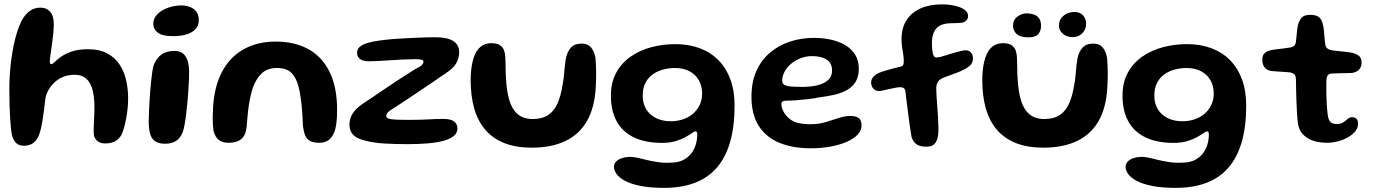

<svg xmlns="http://www.w3.org/2000/svg" viewBox="-20 -662 6482 905"><path d="M93 25Q70 25 57 13Q44 1 37 -22.5Q34 -34 31.8 -55Q29.5 -76 27.8 -104.5Q26 -133 25 -167.8Q24 -202.5 24 -242Q24 -275.5 26.2 -310.5Q28.5 -345.5 33 -380Q37.5 -414.5 44.2 -447.2Q51 -480 60 -509Q69 -538 80.5 -561.5Q97 -593.5 119.5 -609.8Q142 -626 170 -626Q199.5 -626 216.5 -606.2Q233.5 -586.5 233.5 -549.5Q233.5 -532.5 231.8 -512Q230 -491.5 227.2 -471Q224.5 -450.5 221.8 -431.2Q219 -412 217 -396.8Q215 -381.5 215 -373Q215 -359.5 221.5 -359.5Q227.5 -359.5 238.2 -370.2Q249 -381 268.2 -394.8Q287.5 -408.5 318.2 -419.2Q349 -430 394.5 -430Q449.5 -430 486.2 -410Q523 -390 544.5 -356.5Q566 -323 575 -282Q584 -241 584 -198.5Q584 -177.5 581.8 -153.5Q579.5 -129.5 575.2 -106Q571 -82.5 565.2 -62Q559.5 -41.5 553 -27.5Q542 -7 523.2 3.5Q504.5 14 476.5 14Q454 14 441.8 4.8Q429.5 -4.5 423.5 -20.5Q421.5 -31 421.5 -48.2Q421.5 -65.5 422.8 -87.5Q424 -109.5 424.8 -133.2Q425.5 -157 424.5 -179.5Q423.5 -203.5 419 -226.5Q414.5 -249.5 404.5 -268.2Q394.5 -287 376.8 -298.2Q359 -309.5 332 -309.5Q299 -309.5 274.2 -298.2Q249.5 -287 232.5 -269.5Q215.5 -252 205.8 -232.8Q196 -213.5 194 -197Q190.5 -167 187.2 -142Q184 -117 180.8 -96.2Q177.5 -75.5 173.5 -58.2Q169.5 -41 164 -26Q154.5 -1 136.8 12Q119 25 93 25Z M758.5 15.5Q728.5 15.5 711.5 4Q694.5 -7.5 687.8 -30.8Q681 -54 681 -89Q681 -105.5 682 -127.8Q683 -150 684.2 -175Q685.5 -200 687.5 -225.8Q689.5 -251.5 692 -275.5Q694.5 -299.5 697.2 -319Q700 -338.5 703 -350.5Q715.5 -386.5 740 -404.2Q764.5 -422 802.5 -422Q838.5 -422 855 -395.8Q871.5 -369.5 871.5 -322.5Q871.5 -306.5 870.5 -282.2Q869.5 -258 867.5 -229.8Q865.5 -201.5 862.8 -172.2Q860 -143 856.5 -116.2Q853 -89.5 849 -68.8Q845 -48 840.5 -36.5Q828 -8.5 807.8 3.5Q787.5 15.5 758.5 15.5ZM795.5 -491.5Q743.5 -491.5 723 -508.8Q702.5 -526 702.5 -548.5Q702.5 -577 723 -596.5Q743.5 -616 774 -626.2Q804.5 -636.5 834.5 -636.5Q857 -636.5 875.8 -629.2Q894.5 -622 905.8 -606.8Q917 -591.5 917 -567Q917 -540 900.2 -523.2Q883.5 -506.5 855.8 -499Q828 -491.5 795.5 -491.5Z M1057.5 11Q1029 11 1011.8 -2Q994.5 -15 986.5 -44.5Q984.5 -57 983.5 -72.5Q982.5 -88 982.5 -107.8Q982.5 -127.5 984 -150.5Q989 -251 1025.5 -321.5Q1062 -392 1127 -429Q1192 -466 1280 -466Q1368.5 -466 1433.2 -430.5Q1498 -395 1533.5 -323.2Q1569 -251.5 1569 -142.5Q1569 -123.5 1568 -107.2Q1567 -91 1565 -77.2Q1563 -63.5 1560 -52Q1550.5 -19.5 1532.2 -4.2Q1514 11 1486 11Q1456.5 11 1440.5 1.8Q1424.5 -7.5 1417.8 -25.2Q1411 -43 1408 -68.5Q1406.5 -102.5 1404.8 -129.2Q1403 -156 1400.5 -177Q1398 -198 1395 -216.2Q1392 -234.5 1387.5 -252Q1376.5 -296.5 1353.2 -319Q1330 -341.5 1284.5 -341.5Q1241.5 -341.5 1214.8 -317.2Q1188 -293 1172.5 -250Q1166 -231 1161.2 -210.2Q1156.5 -189.5 1153 -166.5Q1149.5 -143.5 1147.2 -118Q1145 -92.5 1142.5 -64Q1139.5 -34 1127.5 -17.8Q1115.5 -1.5 1097.5 4.8Q1079.5 11 1057.5 11Z M1899.5 17.5Q1844 17.5 1792.8 14.5Q1741.5 11.5 1704 1.5Q1663.5 -7.5 1645.2 -26Q1627 -44.5 1627 -75.5Q1627 -90.5 1632.5 -107Q1638 -123.5 1653 -141.2Q1668 -159 1696 -177Q1713.5 -188.5 1737.5 -204.8Q1761.5 -221 1788.8 -239.5Q1816 -258 1843.2 -276Q1870.5 -294 1894.2 -309.2Q1918 -324.5 1934.5 -334.5Q1962 -348.5 1969 -356.2Q1976 -364 1976 -371Q1976 -379 1964.5 -381Q1953 -383 1934.5 -383Q1909.5 -383 1879.8 -381.5Q1850 -380 1820 -378Q1790 -376 1763 -374.5Q1736 -373 1716.5 -373Q1701 -373 1689 -377.5Q1677 -382 1670 -391Q1663 -400 1663 -414Q1663 -430.5 1676.5 -441.8Q1690 -453 1714 -460Q1738 -467 1770.2 -471.2Q1802.5 -475.5 1840 -478.5Q1858.5 -480 1884 -481.2Q1909.5 -482.5 1937 -483.8Q1964.5 -485 1989.5 -485.8Q2014.5 -486.5 2032 -486.5Q2088.5 -486.5 2116.5 -468.5Q2144.5 -450.5 2144.5 -415Q2144.5 -389.5 2131.2 -365Q2118 -340.5 2078.5 -315Q2049.5 -295 2014 -271Q1978.5 -247 1943 -223Q1907.5 -199 1877.8 -179.5Q1848 -160 1830 -148.5Q1813 -138.5 1806.8 -130.8Q1800.5 -123 1800.5 -115.5Q1800.5 -107.5 1810.2 -103.5Q1820 -99.5 1844.2 -98.2Q1868.5 -97 1912.5 -97Q1960 -97 1998 -99.2Q2036 -101.5 2071 -101.5Q2103.5 -101.5 2119.8 -89.8Q2136 -78 2136 -56.5Q2136 -35.5 2119 -21.2Q2102 -7 2071 1.5Q2040 10 1996.5 13.8Q1953 17.5 1899.5 17.5Z M2486 34Q2411.5 34 2357.2 12.5Q2303 -9 2267.8 -50Q2232.5 -91 2215.5 -150Q2198.5 -209 2198.5 -284.5Q2198.5 -303.5 2200 -322Q2201.5 -340.5 2204.8 -357.8Q2208 -375 2212.5 -389Q2224 -424.5 2245 -441.5Q2266 -458.5 2295.5 -458.5Q2324 -458.5 2338 -448Q2352 -437.5 2356.8 -421.8Q2361.5 -406 2362 -390.5Q2362.5 -380 2362.8 -367.2Q2363 -354.5 2363.2 -341Q2363.5 -327.5 2363.8 -315Q2364 -302.5 2365 -292Q2368 -234 2380.2 -191.2Q2392.5 -148.5 2419.2 -124.8Q2446 -101 2491 -101Q2535.5 -101 2563.8 -119.8Q2592 -138.5 2608 -174.8Q2624 -211 2632 -263.5Q2635 -278 2636.8 -293.2Q2638.5 -308.5 2639.8 -324Q2641 -339.5 2642.8 -355Q2644.5 -370.5 2647 -386Q2654 -419 2671.2 -437.8Q2688.5 -456.5 2722 -456.5Q2750.5 -456.5 2765.5 -439Q2780.5 -421.5 2786.5 -390.5Q2788 -373.5 2789 -356Q2790 -338.5 2790 -320.8Q2790 -303 2789.5 -285.2Q2789 -267.5 2788 -250Q2783 -155.5 2747 -92.2Q2711 -29 2645.5 2.5Q2580 34 2486 34Z M3110.5 223.5Q3044 223.5 2998.5 214.2Q2953 205 2925.8 190.2Q2898.5 175.5 2886.2 158.2Q2874 141 2874 125.5Q2874 109.5 2884.5 99Q2895 88.5 2912.5 83Q2930 77.5 2951.5 77.5Q2967 77.5 2987.2 82.2Q3007.5 87 3031.5 92.8Q3055.5 98.5 3083.8 102.5Q3112 106.5 3145 104.5Q3178 104 3201.2 91.8Q3224.5 79.5 3239 60.2Q3253.5 41 3260 18Q3266.5 -5 3266.5 -27.5Q3266.5 -32 3265.8 -35.5Q3265 -39 3263.2 -41Q3261.5 -43 3258.5 -43Q3253 -43 3241.5 -34.8Q3230 -26.5 3211 -15.8Q3192 -5 3164.5 3.2Q3137 11.5 3100.5 11.5Q3021.5 11.5 2967.8 -14.5Q2914 -40.5 2886.8 -90.2Q2859.5 -140 2859.5 -211Q2859.5 -273.5 2884.5 -319.2Q2909.5 -365 2952.5 -395Q2995.5 -425 3050 -439.5Q3104.5 -454 3163.5 -454Q3227.5 -454 3279 -434.5Q3330.5 -415 3367 -377.8Q3403.5 -340.5 3423 -287Q3442.5 -233.5 3442.5 -164.5Q3442.5 -66 3421.5 7Q3400.5 80 3359 128Q3317.5 176 3255.2 199.8Q3193 223.5 3110.5 223.5ZM3142 -90.5Q3173 -90.5 3200 -99.8Q3227 -109 3247 -126.5Q3267 -144 3278.2 -167.8Q3289.5 -191.5 3289.5 -220.5Q3289.5 -255.5 3274.5 -282.8Q3259.5 -310 3230.8 -325.8Q3202 -341.5 3160.5 -341.5Q3135 -341.5 3108.5 -335Q3082 -328.5 3059.5 -313.5Q3037 -298.5 3023.2 -273.2Q3009.5 -248 3009.5 -210.5Q3009.5 -174.5 3025.8 -147.5Q3042 -120.5 3071.8 -105.5Q3101.5 -90.5 3142 -90.5Z M3802 37Q3716.5 37 3653.5 11Q3590.5 -15 3556.2 -69Q3522 -123 3522 -206Q3522 -275 3545 -326.8Q3568 -378.5 3608.8 -413.2Q3649.5 -448 3703 -465.8Q3756.5 -483.5 3817 -483.5Q3858 -483.5 3896 -475.2Q3934 -467 3963.8 -449.5Q3993.5 -432 4010.8 -404.5Q4028 -377 4028 -338Q4028 -300.5 4012.8 -276Q3997.5 -251.5 3971.2 -237Q3945 -222.5 3911.2 -215Q3877.5 -207.5 3841 -203Q3820.5 -198.5 3791.2 -195Q3762 -191.5 3734 -189.5Q3706 -187.5 3689.5 -187.5Q3674.5 -187.5 3668.8 -183.8Q3663 -180 3663 -169.5Q3663 -159 3669 -144.5Q3675 -130 3686 -117Q3706.5 -93 3733.5 -84.8Q3760.5 -76.5 3800.5 -76.5Q3837.5 -76.5 3870.8 -86.2Q3904 -96 3933.2 -105.8Q3962.5 -115.5 3988 -115.5Q4012.5 -115.5 4026.8 -106.2Q4041 -97 4041 -70.5Q4041 -47 4022.2 -27.2Q4003.5 -7.5 3970.8 6.8Q3938 21 3894.5 29Q3851 37 3802 37ZM3766 -252.5Q3801 -252.5 3832 -259.8Q3863 -267 3882.5 -283.8Q3902 -300.5 3902 -329.5Q3902 -364.5 3876.8 -381Q3851.5 -397.5 3807 -397.5Q3780.5 -397.5 3755.5 -388.2Q3730.5 -379 3710.5 -362.8Q3690.5 -346.5 3678.8 -325.5Q3667 -304.5 3667 -281Q3667 -268 3677 -262Q3687 -256 3708.8 -254.2Q3730.5 -252.5 3766 -252.5Z M4348 29.5Q4316.5 29.5 4300.2 18.2Q4284 7 4276.5 -17Q4274.5 -29.5 4271.2 -49.8Q4268 -70 4264.8 -94.2Q4261.5 -118.5 4258.5 -143.5Q4255.5 -168.5 4252.5 -190.8Q4249.5 -213 4248 -228.5Q4246.5 -241.5 4240.2 -246.2Q4234 -251 4223.5 -251Q4216 -251 4204.5 -249Q4193 -247 4175 -243Q4156 -239 4143.8 -236Q4131.5 -233 4123.5 -233Q4112 -233 4103.5 -238.5Q4095 -244 4090.5 -253Q4086 -262 4086 -273.5Q4086 -286.5 4095.5 -298.5Q4105 -310.5 4126.5 -320Q4136 -324 4154.2 -329.2Q4172.5 -334.5 4192.5 -340Q4212.5 -345.5 4227 -348.5Q4235 -350.5 4237.5 -356.5Q4240 -362.5 4240 -374Q4240 -388.5 4237.5 -404.8Q4235 -421 4232.2 -439Q4229.5 -457 4229.5 -476.5Q4229.5 -531 4253.2 -567.5Q4277 -604 4320 -622.8Q4363 -641.5 4420.5 -641.5Q4443.5 -641.5 4465.5 -638Q4487.5 -634.5 4504.8 -627.8Q4522 -621 4532.5 -610.8Q4543 -600.5 4543 -587Q4543 -576 4537.5 -568.8Q4532 -561.5 4521.5 -556.5Q4512 -554 4497.5 -553.5Q4483 -553 4463.5 -552.5Q4414 -552 4393.2 -527.8Q4372.5 -503.5 4372.5 -459Q4372.5 -452 4373 -444Q4373.5 -436 4374.2 -428Q4375 -420 4376 -413.5Q4378.5 -401 4383 -396Q4387.5 -391 4395.5 -391Q4402 -391 4417.5 -395Q4433 -399 4454 -406Q4469 -411 4484.2 -415.2Q4499.5 -419.5 4512.2 -422.2Q4525 -425 4531 -425Q4547.5 -425 4556.8 -414.5Q4566 -404 4566 -388Q4566 -371 4557.5 -359.2Q4549 -347.5 4525.5 -335Q4510.5 -327 4487.8 -318.2Q4465 -309.5 4432.5 -298Q4409.5 -289.5 4401.2 -276.5Q4393 -263.5 4393 -245.5Q4393 -231 4394.5 -208.5Q4396 -186 4398 -159.8Q4400 -133.5 4401.5 -107.2Q4403 -81 4403.2 -58.8Q4403.5 -36.5 4401.5 -22.5Q4397 4.5 4384.2 17Q4371.5 29.5 4348 29.5Z M4897.5 34Q4823 34 4768.8 12.5Q4714.5 -9 4679.2 -50Q4644 -91 4627 -150Q4610 -209 4610 -284.5Q4610 -303.5 4611.5 -322Q4613 -340.5 4616.2 -357.8Q4619.5 -375 4624 -389Q4635.5 -424.5 4656.5 -441.5Q4677.5 -458.5 4707 -458.5Q4735.5 -458.5 4749.5 -448Q4763.5 -437.5 4768.2 -421.8Q4773 -406 4773.5 -390.5Q4774 -380 4774.2 -367.2Q4774.5 -354.5 4774.8 -341Q4775 -327.5 4775.2 -315Q4775.5 -302.5 4776.5 -292Q4779.5 -234 4791.8 -191.2Q4804 -148.5 4830.8 -124.8Q4857.5 -101 4902.5 -101Q4947 -101 4975.2 -119.8Q5003.5 -138.5 5019.5 -174.8Q5035.5 -211 5043.5 -263.5Q5046.5 -278 5048.2 -293.2Q5050 -308.5 5051.2 -324Q5052.5 -339.5 5054.2 -355Q5056 -370.5 5058.5 -386Q5065.5 -419 5082.8 -437.8Q5100 -456.5 5133.5 -456.5Q5162 -456.5 5177 -439Q5192 -421.5 5198 -390.5Q5199.5 -373.5 5200.5 -356Q5201.5 -338.5 5201.5 -320.8Q5201.5 -303 5201 -285.2Q5200.5 -267.5 5199.5 -250Q5194.5 -155.5 5158.5 -92.2Q5122.5 -29 5057 2.5Q4991.5 34 4897.5 34ZM4828 -486Q4789 -486 4772 -501.8Q4755 -517.5 4755 -540Q4755 -569 4775.8 -584Q4796.5 -599 4818.5 -599Q4836.5 -599 4852.2 -594Q4868 -589 4877.5 -576Q4887 -563 4887 -539.5Q4887 -517 4874 -501.5Q4861 -486 4828 -486ZM5036 -487Q5008 -487 4989.8 -502.8Q4971.5 -518.5 4971.5 -541.5Q4971.5 -569.5 4992.5 -587.5Q5013.5 -605.5 5044 -605.5Q5072 -605.5 5085.8 -588.8Q5099.5 -572 5099.5 -551Q5099.5 -524.5 5082 -505.8Q5064.5 -487 5036 -487Z M5522 223.5Q5455.5 223.5 5410 214.2Q5364.5 205 5337.2 190.2Q5310 175.5 5297.8 158.2Q5285.5 141 5285.5 125.5Q5285.5 109.5 5296 99Q5306.5 88.5 5324 83Q5341.5 77.5 5363 77.5Q5378.5 77.5 5398.8 82.2Q5419 87 5443 92.8Q5467 98.5 5495.2 102.5Q5523.5 106.5 5556.5 104.5Q5589.5 104 5612.8 91.8Q5636 79.5 5650.5 60.2Q5665 41 5671.5 18Q5678 -5 5678 -27.5Q5678 -32 5677.2 -35.5Q5676.5 -39 5674.8 -41Q5673 -43 5670 -43Q5664.5 -43 5653 -34.8Q5641.5 -26.5 5622.5 -15.8Q5603.5 -5 5576 3.2Q5548.5 11.5 5512 11.5Q5433 11.5 5379.2 -14.5Q5325.5 -40.5 5298.2 -90.2Q5271 -140 5271 -211Q5271 -273.5 5296 -319.2Q5321 -365 5364 -395Q5407 -425 5461.5 -439.5Q5516 -454 5575 -454Q5639 -454 5690.5 -434.5Q5742 -415 5778.5 -377.8Q5815 -340.5 5834.5 -287Q5854 -233.5 5854 -164.5Q5854 -66 5833 7Q5812 80 5770.5 128Q5729 176 5666.8 199.8Q5604.5 223.5 5522 223.5ZM5553.5 -90.5Q5584.5 -90.5 5611.5 -99.8Q5638.5 -109 5658.5 -126.5Q5678.5 -144 5689.8 -167.8Q5701 -191.5 5701 -220.5Q5701 -255.5 5686 -282.8Q5671 -310 5642.2 -325.8Q5613.5 -341.5 5572 -341.5Q5546.5 -341.5 5520 -335Q5493.5 -328.5 5471 -313.5Q5448.5 -298.5 5434.8 -273.2Q5421 -248 5421 -210.5Q5421 -174.5 5437.2 -147.5Q5453.5 -120.5 5483.2 -105.5Q5513 -90.5 5553.5 -90.5Z M6234.5 11Q6202 11 6171.2 1.8Q6140.5 -7.5 6119.5 -31Q6098.5 -54.5 6096 -96.5Q6094.5 -110.5 6093.5 -127.2Q6092.5 -144 6091.8 -163Q6091 -182 6090.2 -202.2Q6089.5 -222.5 6089.2 -243.2Q6089 -264 6088.5 -284Q6088.5 -306.5 6079.5 -313.2Q6070.5 -320 6053.5 -321.5Q6044 -322.5 6030.2 -323.2Q6016.5 -324 6002 -325Q5987.5 -326 5975 -327Q5953.5 -329.5 5941.8 -343Q5930 -356.5 5930 -381Q5930 -398 5937 -407Q5944 -416 5956 -420.8Q5968 -425.5 5983 -428Q6008 -430.5 6025.2 -433Q6042.5 -435.5 6057 -437.5Q6072.5 -439.5 6080 -446.2Q6087.5 -453 6089 -470Q6090.5 -481 6091.5 -494Q6092.5 -507 6094 -520Q6095.5 -533 6097.5 -542.5Q6104.5 -568 6116.8 -580Q6129 -592 6155.5 -592Q6177 -592 6189.5 -585.8Q6202 -579.5 6208.5 -566.8Q6215 -554 6218.5 -533.5Q6220 -519.5 6221 -508.5Q6222 -497.5 6222.8 -488.2Q6223.5 -479 6224.5 -471Q6225.5 -463 6226.5 -455Q6228 -440 6237 -433.2Q6246 -426.5 6261 -424.5Q6274.5 -423 6289.2 -421.2Q6304 -419.5 6318 -418.2Q6332 -417 6342.5 -415Q6365 -412 6381.5 -401.8Q6398 -391.5 6398 -367Q6398 -345.5 6384.5 -332.5Q6371 -319.5 6349.5 -318Q6321.5 -317 6297 -316.8Q6272.5 -316.5 6258.5 -315.5Q6247.5 -315 6240.2 -309Q6233 -303 6232 -281Q6231.5 -264.5 6231.5 -247.5Q6231.5 -230.5 6232 -213.5Q6232.5 -196.5 6233.2 -180.2Q6234 -164 6235.2 -149.5Q6236.5 -135 6238 -122.5Q6241 -97 6251 -87.2Q6261 -77.5 6280 -77.5Q6300 -77.5 6311.8 -85.5Q6323.5 -93.5 6332.5 -101.5Q6341.5 -109.5 6352.5 -109.5Q6368 -109.5 6374.5 -101.5Q6381 -93.5 6381 -78Q6381 -59 6368 -43Q6355 -27 6333.5 -14.8Q6312 -2.5 6286.2 4.2Q6260.5 11 6234.5 11Z"/></svg>

Font: Gluten Thin Medium
Style: Regular
Weight: 500
Version: Version 1.300